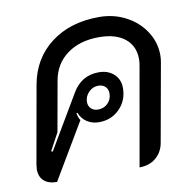

<svg xmlns="http://www.w3.org/2000/svg" viewBox="-71 -665 753 745"><g transform="rotate(-10 305.5 -292.0)"><path d="M26 -53Q26 -58 28 -72L82 -376Q100 -477 176 -535Q252 -593 366 -593Q424 -593 472 -567.5Q520 -542 547.5 -499Q575 -456 575 -406Q575 -391 572 -376L517 -69Q510 -33 484 -12Q458 9 420 9L488 -377Q491 -392 491 -405Q491 -457 454.5 -486.5Q418 -516 352 -516Q276 -516 226 -479Q176 -442 165 -377L130 -181L93 -112L99 -110L223 -320Q259 -382 328 -382Q364 -382 387 -361Q410 -340 410 -306Q410 -257 377.5 -224Q345 -191 296 -191Q270 -191 249.5 -204Q229 -217 219 -242L215 -240Q220 -219 226 -212L95 9Q62 9 44 -7Q26 -23 26 -53ZM355 -294Q355 -311 344.5 -321Q334 -331 317 -331Q295 -331 279 -314.5Q263 -298 263 -276Q263 -260 273.5 -250Q284 -240 301 -240Q324 -240 339.5 -255.5Q355 -271 355 -294Z"/></g></svg>

Font: K2D
Style: Italic
Weight: 400
Italic angle: -10°
Designer: Katatrad Aksorn Co.,Ltd.
Foundry: Cadson Demak Co.,Ltd.
Version: Version 1.000; ttfautohint (v1.6)